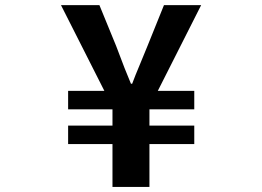

<svg xmlns="http://www.w3.org/2000/svg" viewBox="-20 -741 1040 761"><path d="M425.8 0V-169.9H250V-243.2H425.8V-307.6H250V-380.9H393.6L221.7 -720.7H374L440.4 -558.6Q477.5 -459 499 -409.2H503.9Q514.6 -438.5 536.6 -490.7Q558.6 -543 564.5 -558.6L629.9 -720.7H777.3L605.5 -380.9H750V-307.6H572.3V-243.2H750V-169.9H572.3V0Z"/></svg>

Font: Gen Shin Gothic Monospace Bold
Style: Bold
Weight: 700
Designer: [Source Han Sans]
Ryoko NISHIZUKA  (kana & ideographs); Paul D. Hunt (Latin, Greek & Cyrillic); Wenlong ZHANG  (bopomofo
Version: Version 1.002.20150607